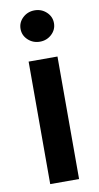

<svg xmlns="http://www.w3.org/2000/svg" viewBox="-87 -802 436 842"><g transform="rotate(-10 130.5 -381.0)"><path d="M194.6 0H66.1V-545.5H194.6ZM130.7 -622.9Q99.8 -622.9 77.9 -643.3Q56.1 -663.7 56.1 -692.5Q56.1 -721.6 77.9 -742Q99.8 -762.4 130.7 -762.4Q161.2 -762.4 183.1 -742Q204.9 -721.6 204.9 -692.5Q204.9 -663.7 183.1 -643.3Q161.2 -622.9 130.7 -622.9Z"/></g></svg>

Font: Linik Sans SemiBold
Style: Regular
Weight: 600
Designer: Rasmus Andersson (font), Cristiano Sobral (main changes)
Foundry: rsms
Version: Version 3.018;June 1, 2022;FontCreator 14.0.0.2814 64-bit; t